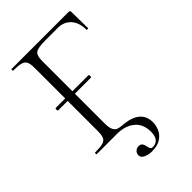

<svg xmlns="http://www.w3.org/2000/svg" viewBox="-243 -714 996 996"><g transform="rotate(-45 255.0 -216.0)"><path d="M257 193Q234 193 213.5 184Q193 175 193 157Q193 143 203 133.5Q213 124 226 124Q242 124 248 132.5Q254 141 256 152Q258 163 261.5 171.5Q265 180 276 180Q300 180 313 164Q326 148 326 118Q326 59 288.5 29.5Q251 0 195 0H44Q42 0 42 -6Q42 -12 44 -12Q82 -12 101 -17Q120 -22 126.5 -37Q133 -52 133 -81V-544Q133 -573 126.5 -587.5Q120 -602 101 -607.5Q82 -613 44 -613Q42 -613 42 -619Q42 -625 44 -625H463Q473 -625 473 -616L475 -495Q475 -492 469 -492Q463 -492 463 -495Q463 -547 436 -576.5Q409 -606 365 -606H273Q219 -606 202.5 -594Q186 -582 186 -543V-85Q186 -52 194 -36.5Q202 -21 215 -17Q228 -13 242 -12Q286 -9 313.5 3.5Q341 16 354.5 37.5Q368 59 368 89Q368 113 357.5 137Q347 161 322.5 177Q298 193 257 193ZM64 -302Q61 -302 60 -306.5Q59 -311 60 -315.5Q61 -320 64 -320H303Q306 -320 307 -315.5Q308 -311 307 -306.5Q306 -302 303 -302Z"/></g></svg>

Font: Cormorant Garamond Light
Style: Regular
Weight: 300
Designer: Christian Thalmann (Catharsis Fonts)
Foundry: Catharsis Fonts
Version: Version 4.001